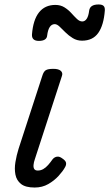

<svg xmlns="http://www.w3.org/2000/svg" viewBox="-20 -823 489 859"><path d="M135 16Q94 16 74 0Q54 -16 49 -42Q44 -68 49 -98Q54 -128 63 -157L169 -483Q175 -503 185 -509Q195 -515 219 -515Q242 -515 252 -506Q262 -497 257 -483L136 -111Q131 -97 130 -85Q129 -73 133.5 -66.5Q138 -60 149 -60Q162 -60 173.5 -66.5Q185 -73 195.5 -85Q206 -97 215 -110Q223 -120 234.5 -122Q246 -124 259 -114Q274 -104 275.5 -94.5Q277 -85 271 -75Q262 -58 242.5 -36.5Q223 -15 196 0.5Q169 16 135 16ZM347 -641Q324 -641 305.5 -652.5Q287 -664 273 -678Q259 -692 247 -703.5Q235 -715 225 -715Q211 -715 202.5 -702Q194 -689 191 -664Q190 -652 180.5 -646Q171 -640 154 -640Q122 -640 123 -668Q128 -734 154.5 -767.5Q181 -801 228 -801Q251 -801 268.5 -790Q286 -779 299 -764.5Q312 -750 324 -738.5Q336 -727 348 -727Q360 -727 368 -739Q376 -751 379 -776Q383 -803 421 -803Q437 -803 443.5 -796.5Q450 -790 449 -776Q444 -710 419.5 -675.5Q395 -641 347 -641Z"/></svg>

Font: Playwrite CZ
Style: Regular
Weight: 400
Designer: Veronika Burian, José Scaglione
Foundry: TypeTogether
Version: Version 1.002